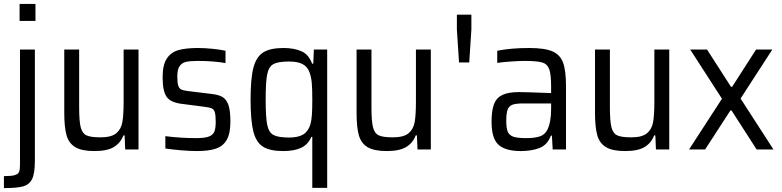

<svg xmlns="http://www.w3.org/2000/svg" viewBox="-27 -763 3993 980"><path d="M73 -656V-743H154V-656ZM-7 136Q31 136 48 131Q65 126 70 115Q75 104 75 81V-510H151V59Q151 123 136.5 151.5Q122 180 90.5 188.5Q59 197 -7 197Z M609 -72H603Q588 -33 554 -12.5Q520 8 455 8Q390 8 357 -12Q324 -32 312.5 -73Q301 -114 301 -188V-510H377V-216Q377 -144 385 -113Q393 -82 414.5 -72Q436 -62 486 -62Q541 -62 566 -82.5Q591 -103 597.5 -139.5Q604 -176 604 -245V-510H680V0H612Z M817 -5V-68Q896 -58 974 -58Q1018 -58 1039 -66Q1060 -74 1067 -91Q1074 -108 1074 -140Q1074 -175 1069.5 -190Q1065 -205 1053.5 -210Q1042 -215 1016 -218L900 -233Q843 -240 823 -269.5Q803 -299 803 -369Q803 -431 824 -463.5Q845 -496 883 -507Q921 -518 983 -518Q1017 -518 1057 -514Q1097 -510 1124 -504V-441Q1065 -452 982 -452Q943 -452 922 -447Q901 -442 889.5 -425Q878 -408 878 -373Q878 -341 882.5 -326.5Q887 -312 898 -306.5Q909 -301 934 -298L1049 -284Q1088 -280 1108.5 -268Q1129 -256 1139 -227Q1149 -198 1149 -142Q1149 -82 1130.5 -49.5Q1112 -17 1075.5 -4.5Q1039 8 979 8Q942 8 896 4Q850 0 817 -5Z M1567 -64H1562Q1545 -25 1510 -8.5Q1475 8 1418 8Q1350 8 1315 -14.5Q1280 -37 1266 -92.5Q1252 -148 1252 -255Q1252 -362 1266.5 -417.5Q1281 -473 1316.5 -495.5Q1352 -518 1420 -518Q1474 -518 1511.5 -501.5Q1549 -485 1566 -438H1572L1575 -510H1643V196H1567ZM1557 -127Q1563 -148 1565 -177Q1567 -206 1567 -255Q1567 -307 1564.5 -337.5Q1562 -368 1553 -393Q1543 -422 1518 -435.5Q1493 -449 1449 -449Q1393 -449 1369 -436Q1345 -423 1337 -384.5Q1329 -346 1329 -255Q1329 -164 1337 -125.5Q1345 -87 1369 -74Q1393 -61 1449 -61Q1495 -61 1520.5 -76.5Q1546 -92 1557 -127Z M2101 -72H2095Q2080 -33 2046 -12.5Q2012 8 1947 8Q1882 8 1849 -12Q1816 -32 1804.5 -73Q1793 -114 1793 -188V-510H1869V-216Q1869 -144 1877 -113Q1885 -82 1906.5 -72Q1928 -62 1978 -62Q2033 -62 2058 -82.5Q2083 -103 2089.5 -139.5Q2096 -176 2096 -245V-510H2172V0H2104Z M2316 -444 2305 -612V-688H2379V-612L2368 -444Z M2482 -141Q2482 -199 2494.5 -231.5Q2507 -264 2537.5 -278.5Q2568 -293 2623 -293Q2651 -293 2786 -288V-322Q2786 -384 2776 -410.5Q2766 -437 2739.5 -444.5Q2713 -452 2650 -452Q2622 -452 2579.5 -449Q2537 -446 2511 -442V-504Q2581 -518 2674 -518Q2754 -518 2793.5 -500.5Q2833 -483 2847.5 -442Q2862 -401 2862 -322V0H2794L2790 -71H2785Q2767 -23 2726.5 -7.5Q2686 8 2632 8Q2552 8 2517 -24.5Q2482 -57 2482 -141ZM2767 -101Q2786 -140 2786 -206V-235H2643Q2606 -235 2588.5 -228.5Q2571 -222 2564 -203.5Q2557 -185 2557 -146Q2557 -108 2565 -90Q2573 -72 2594 -65Q2615 -58 2659 -58Q2701 -58 2727.5 -66.5Q2754 -75 2767 -101Z M3318 -72H3312Q3297 -33 3263 -12.5Q3229 8 3164 8Q3099 8 3066 -12Q3033 -32 3021.5 -73Q3010 -114 3010 -188V-510H3086V-216Q3086 -144 3094 -113Q3102 -82 3123.5 -72Q3145 -62 3195 -62Q3250 -62 3275 -82.5Q3300 -103 3306.5 -139.5Q3313 -176 3313 -245V-510H3389V0H3321Z M3835 0 3707 -199H3701L3572 0H3490L3658 -259L3496 -510H3582L3704 -320H3710L3832 -510H3915L3753 -260L3921 0Z"/></svg>

Font: Assailand
Style: Regular
Weight: 400
Designer: Hector Gatti with collaboration of the Omnibus-Type team
Foundry: Omnibus-Type
Version: Version 0.072;October 19, 2019;FontCreator 12.0.0.2547 64-bi